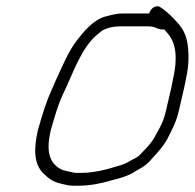

<svg xmlns="http://www.w3.org/2000/svg" viewBox="-20 -635 621 612"><path d="M455.7 -592H371.7C348.4 -592 333.7 -586.6 314.4 -582C276 -570.1 247.7 -535.6 223.4 -504C198.3 -471.3 178.7 -423.7 159.2 -382L144.1 -347C126.2 -308.5 114 -265.8 101 -221C86.5 -158.1 88.8 -113.8 116.4 -84C133.7 -67.8 144.9 -56.7 172.5 -50C186.4 -47.4 196.9 -43 211.9 -43H229.9C265.6 -43 303.3 -50.2 334.9 -60C361.2 -66.2 390.1 -74.5 411.5 -89C429.1 -99.7 441.3 -103.9 456.9 -121C478.2 -145.5 495.8 -161 513.3 -192C528.2 -221.8 541.2 -243.6 550.3 -283L566.7 -354C569.2 -364.7 571.3 -375.3 573.1 -386C578 -407.1 580.4 -426.4 580.7 -445C581.6 -495.2 574.8 -528.9 549.8 -558C532.7 -578 513.6 -597.3 491.3 -612C477.4 -621.2 459.4 -608.1 455.7 -592ZM503.9 -541C507.6 -537 511.3 -532.7 514.9 -528C541.5 -497.8 546.6 -448.6 531.9 -385C530.2 -375 528.2 -364.7 525.7 -354L509.3 -283C501.2 -247.8 491 -230.4 476.1 -204C463 -178.6 446.8 -163.4 428.2 -144C417.7 -131.7 407.5 -130.1 394.2 -122C384.1 -115 369.7 -109.7 356.5 -106C321.3 -95.1 280.8 -84 239.4 -84H221.4C218.1 -84 214.2 -84.7 209.9 -86C200.9 -88.1 183.8 -90.7 175.4 -95C135.7 -115.5 126.6 -154.2 141.8 -220C153.8 -260.2 164.7 -302.5 181.8 -337C214.5 -404.9 239.1 -483.4 291.4 -526L306.2 -538C321.9 -546.3 341 -551 362.2 -551H448.2C454.9 -551 460.8 -550.7 466 -550C476.9 -547.7 485 -541 497.9 -541Z"/></svg>

Font: HoneyBee
Style: SeLitIt
Weight: 300
Foundry: Cannot Into Space Fonts
Version: Version 0.89